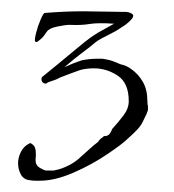

<svg xmlns="http://www.w3.org/2000/svg" viewBox="-20 -651 308 340"><path d="M51 -331Q46 -331 42 -331Q38 -331 32 -332Q22 -333 17 -342Q12 -351 12 -362Q12 -372 17 -382Q22 -392 32 -397Q34 -399 39.5 -393.5Q45 -388 43 -368V-367Q43 -358 51 -353.5Q59 -349 62 -349H75Q79 -350 83.5 -351Q88 -352 95 -355Q112 -362 125 -375Q132 -381 139 -387.5Q146 -394 154 -400Q154 -401 156 -403L159 -406Q161 -407 162 -408Q163 -409 164 -410H167Q174 -411 177 -419Q178 -420 178 -421Q178 -422 179 -423Q190 -435 199 -447Q208 -459 208 -472Q208 -504 188.5 -517Q169 -530 146 -530Q133 -530 122 -527Q113 -524 104 -520.5Q95 -517 87 -514Q80 -510 73 -508Q70 -507 67 -506Q64 -505 62 -503Q57 -503 56 -505Q54 -506 53.5 -509.5Q53 -513 55 -515Q66 -524 82 -537Q98 -550 114 -563.5Q130 -577 141 -585L147 -589Q149 -590 155 -594L182 -609Q153 -611 138.5 -608.5Q124 -606 103 -607Q96 -607 81.5 -604Q67 -601 63 -595Q57 -586 53 -582.5Q49 -579 46 -577Q44 -576 43 -577Q42 -578 42 -578Q41 -581 44 -593Q47 -605 52 -616.5Q57 -628 59 -628Q94 -631 127 -631Q144 -631 161.5 -630.5Q179 -630 195 -630Q197 -630 202 -630Q207 -630 211 -628Q216 -626 216 -623Q216 -619 208 -612Q204 -608 197.5 -604Q191 -600 185 -596L160 -583Q154 -580 149 -576Q144 -572 138 -567Q133 -563 123.5 -556Q114 -549 94 -532Q112 -540 117 -541.5Q122 -543 124 -544Q138 -547 152 -547Q156 -547 159.5 -547Q163 -547 167 -546Q174 -545 180.5 -542.5Q187 -540 194 -537Q199 -536 203.5 -534Q208 -532 212 -529Q225 -520 233 -506Q241 -492 241 -472Q241 -466 242 -463V-456L239 -448Q238 -446 237 -444Q236 -442 235 -440Q231 -430 223.5 -422Q216 -414 209 -408Q202 -401 192 -393.5Q182 -386 170 -378Q142 -359 109.5 -345Q77 -331 51 -331Z"/></svg>

Font: Are You Serious
Style: Regular
Weight: 400
Designer: Robert E. Leuschke
Foundry: Robert E. Leuschke
Version: Version 1.100